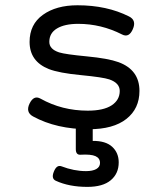

<svg xmlns="http://www.w3.org/2000/svg" viewBox="-20 -482 640 732"><path d="M511.7 -135.3Q511.7 -215.8 431.6 -245.1Q392.6 -259.3 310.8 -267.1Q229 -274.9 205.6 -282.2Q168 -294.4 168 -322.3Q168 -356 197.3 -373.5Q226.6 -391.1 278.3 -391.1Q365.7 -391.1 445.3 -350.6Q471.7 -336.9 486.3 -370.6Q501.5 -404.8 471.7 -419.4Q387.2 -461.9 275.4 -461.9Q194.3 -461.9 143.6 -425.5Q92.8 -389.2 92.8 -322.3Q92.8 -248 166 -218.8Q204.6 -203.6 288.6 -195.6Q372.6 -187.5 397 -179.2Q436.5 -165.5 436.5 -135.3Q436.5 -100.6 405.5 -80.3Q374.5 -60.1 314.5 -60.1Q216.3 -60.1 134.3 -106Q108.9 -120.1 92.8 -87.4Q76.7 -54.2 106 -38.1Q195.3 10.7 319.3 10.7Q412.1 10.7 461.9 -28.6Q511.7 -67.9 511.7 -135.3ZM269 -13.7V86.4Q269 108.9 286.6 107.9Q326.7 105.5 344 113.3Q361.3 121.1 361.3 139.2Q361.3 154.3 347.2 162.4Q333 170.4 308.1 170.4Q262.2 170.4 213.9 151.9Q195.8 145.5 185.1 172.9Q174.8 198.7 192.4 207Q243.2 230.5 313 230.5Q372.1 230.5 402.3 205.1Q432.6 179.7 432.6 137.2Q432.6 100.6 407.7 77.6Q382.8 54.7 333.5 55.2V-13.7Z"/></svg>

Font: Courier Prime Code
Style: Regular
Weight: 400
Designer: Alan Dague-Greene
Foundry: Quote-Unquote Apps
Version: Version 3.18